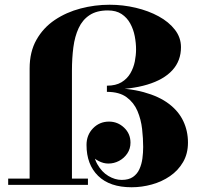

<svg xmlns="http://www.w3.org/2000/svg" viewBox="-20 -780 852 810"><path d="M105 0V-491Q105 -561.5 133.8 -612.2Q162.5 -663 211.2 -695.8Q260 -728.5 320 -744.2Q380 -760 442.5 -760Q499 -760 552.8 -747.2Q606.5 -734.5 649.5 -711Q692.5 -687.5 718 -654.5Q743.5 -621.5 743.5 -581Q743.5 -523.5 707.2 -483.8Q671 -444 601.2 -423Q531.5 -402 431 -402V-418.5Q468.5 -418.5 492.5 -433Q516.5 -447.5 530 -470.8Q543.5 -494 548.8 -520.8Q554 -547.5 554 -571.5Q554 -598.5 548.5 -627.2Q543 -656 529.5 -680.8Q516 -705.5 493 -720.8Q470 -736 435 -736Q388 -736 358 -716.2Q328 -696.5 311.8 -661.5Q295.5 -626.5 289.5 -580.5Q283.5 -534.5 283.5 -481V0ZM14.5 0V-26.5H351V0ZM535 10Q443 10 394 -38Q345 -86 345 -168.5Q345 -210.5 372.5 -238.8Q400 -267 440 -267Q476.5 -267 503.5 -241.5Q530.5 -216 530.5 -178Q530.5 -152.5 517 -132.5Q503.5 -112.5 482.2 -101.2Q461 -90 437 -90Q416.5 -90 395.8 -100.8Q375 -111.5 360.8 -129.5Q346.5 -147.5 346 -168.5H372Q372 -120.5 390.5 -87.5Q409 -54.5 437 -37.8Q465 -21 493.5 -21Q523 -21 541 -33.5Q559 -46 568.2 -66.5Q577.5 -87 580.8 -111.5Q584 -136 584 -160Q584 -195.5 579.5 -235.8Q575 -276 560 -311.5Q545 -347 514.2 -369.8Q483.5 -392.5 431 -392.5V-409Q521.5 -409 586.2 -391.2Q651 -373.5 692.2 -342.2Q733.5 -311 753.2 -269.2Q773 -227.5 773 -178.5Q773 -131.5 752.2 -96Q731.5 -60.5 697.2 -37Q663 -13.5 620.8 -1.8Q578.5 10 535 10Z"/></svg>

Font: Bodoni Moda 9pt ExtraBold
Style: Regular
Weight: 800
Designer: Owen Earl
Foundry: indestructible type
Version: Version 2.005